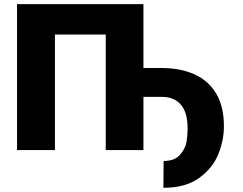

<svg xmlns="http://www.w3.org/2000/svg" viewBox="-20 -727 1178 930"><path d="M674.8 -397.5H763.7Q853 -397.5 920.9 -367.4Q988.8 -337.4 1026.9 -274.2Q1064.9 -210.9 1064.5 -115.2Q1064.9 -48.8 1037.6 19.3Q1010.3 87.4 944.6 135Q878.9 182.6 771.5 182.6L772.5 52.7Q827.1 52.7 853 21.7Q878.9 -9.3 883.8 -41Q888.7 -72.8 888.7 -105.5Q888.7 -182.1 856.2 -220Q823.7 -257.8 763.7 -257.8H674.8V0H492.2V-559.6H246.1V0H62.5V-707H674.8Z"/></svg>

Font: Pretendard JP Black
Style: Regular
Weight: 900
Designer: Base glyphs from Inter by Rasmus Andersson; Hangeul glyphs from Noto Sans CJK(Source Han Sans) by Jang Soo-young and Kan
Foundry: Kil Hyung-jin
Version: Version 1.309